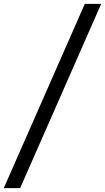

<svg xmlns="http://www.w3.org/2000/svg" viewBox="-78 -800 546 997"><path d="M-58.5 177 362.5 -780H447.5L26.5 177Z"/></svg>

Font: Merriweather 20pt Medium
Style: Italic
Weight: 500
Italic angle: -7.8°
Version: Version 2.101